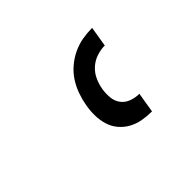

<svg xmlns="http://www.w3.org/2000/svg" viewBox="-77 -934 655 655"><g transform="rotate(-45 250.0 -607.0)"><path d="M348 -434Q325 -434 302.5 -438Q280 -442 261 -452.5Q242 -463 228 -479.5Q214 -496 207.5 -517Q201 -538 200.5 -561Q200 -584 204 -607Q208 -630 216 -653Q224 -676 237.5 -697Q251 -718 270.5 -734.5Q290 -751 312.5 -761.5Q335 -772 358.5 -776Q382 -780 405 -780L393 -707Q374 -707 354 -700.5Q334 -694 318 -679.5Q302 -665 293.5 -645.5Q285 -626 282 -607Q279 -587 281 -568Q283 -549 294 -534.5Q305 -520 323 -513.5Q341 -507 360 -507Z"/></g></svg>

Font: Iosevka Medium Oblique
Style: Regular
Weight: 500
Italic angle: -9°
Monospace: yes
Designer: Belleve Invis
Foundry: Belleve Invis
Version: Version 32.5.0; ttfautohint (v1.8.4)